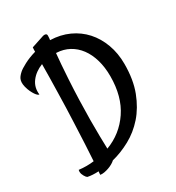

<svg xmlns="http://www.w3.org/2000/svg" viewBox="-188 -808 934 1020"><g transform="rotate(-30 278.5 -298.5)"><path d="M59.6 -433.6Q51.8 -434.6 44.4 -443.4Q37.1 -452.1 31.2 -462.9Q24.4 -474.6 18.6 -490.2Q11.7 -509.8 10.3 -523.9Q8.8 -538.1 11.7 -548.8Q14.6 -559.6 21.5 -568.4Q28.3 -577.1 38.1 -585.9Q49.8 -596.7 81.1 -613.3Q112.3 -629.9 153.3 -641.6V-651.4Q153.3 -656.2 153.8 -660.2Q154.3 -664.1 154.3 -668L231.4 -693.4Q239.3 -696.3 248 -693.8Q256.8 -691.4 254.9 -675.8Q254.9 -670.9 254.4 -666Q253.9 -661.1 252.9 -655.3Q315.4 -653.3 366.7 -629.9Q418 -606.4 454.6 -565.9Q491.2 -525.4 511.7 -469.7Q532.2 -414.1 532.2 -348.6Q532.2 -252 504.9 -180.7Q477.5 -109.4 433.6 -59.6Q389.6 -9.8 334 20.5Q278.3 50.8 222.7 64.5Q215.8 71.3 204.1 78.1Q192.4 85 178.7 89.8Q165 94.7 150.9 97.2Q136.7 99.6 126 97.7Q126 95.7 126.5 91.8Q127 87.9 127 85Q127 81.1 127.9 77.1Q89.8 79.1 61.5 73.2Q54.7 69.3 48.8 58.6Q45.9 54.7 43.9 48.8Q41 43.9 40 39.1Q37.1 30.3 40 17.6Q87.9 23.4 131.8 17.6Q134.8 -24.4 137.7 -84.5Q140.6 -144.5 143.6 -214.8Q145.5 -255.9 147 -302.2Q148.4 -348.6 149.4 -395Q150.4 -441.4 151.4 -485.4Q152.3 -529.3 152.3 -566.4Q105.5 -547.9 79.6 -513.2Q53.7 -478.5 59.6 -433.6ZM234.4 -427.7Q230.5 -362.3 228.5 -299.8Q226.6 -237.3 226.1 -181.6Q225.6 -126 226.6 -80.6Q227.5 -35.2 228.5 -3.9Q322.3 -39.1 378.4 -122.1Q434.6 -205.1 434.6 -330.1Q434.6 -384.8 421.4 -430.2Q408.2 -475.6 383.8 -508.3Q359.4 -541 325.2 -559.6Q291 -578.1 250 -580.1H246.1Q243.2 -550.8 240.2 -513.2Q237.3 -475.6 234.4 -427.7Z"/></g></svg>

Font: Rancho
Style: Regular
Weight: 400
Designer: Font Diner, Inc
Foundry: Font Diner, Inc
Version: Version 1.001